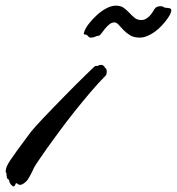

<svg xmlns="http://www.w3.org/2000/svg" viewBox="-124 -644 625 678"><path d="M250 -401.9Q251.5 -400.9 252.2 -397.9Q252.9 -395 252.9 -391.1Q252.9 -387.2 252.2 -383.3Q251.5 -379.4 249 -377Q223.6 -351.6 195.6 -318.6Q167.5 -285.6 139.9 -251Q112.3 -216.3 87.2 -182.4Q62 -148.4 42.2 -120.6Q22.5 -92.8 9.8 -73.7Q-2.9 -54.7 -4.9 -49.8Q-6.3 -46.4 -9.5 -39.8Q-12.7 -33.2 -16.6 -25.9Q-20.5 -18.6 -24.2 -12.7Q-27.8 -6.8 -29.8 -4.9Q-37.6 2.4 -43 5.6Q-48.3 8.8 -53.2 8.8Q-57.6 8.8 -60.8 5.9Q-64 2.9 -66.9 2.9Q-67.9 2.9 -68.6 4.6Q-69.3 6.3 -70.3 8.5Q-71.3 10.7 -72.5 12.5Q-73.7 14.2 -76.2 14.2Q-78.1 14.2 -79.1 13.2Q-85 9.3 -87.4 5.1Q-89.8 1 -90.8 -2.2Q-91.8 -5.4 -92 -7.6Q-92.3 -9.8 -92.8 -9.8Q-97.7 -10.7 -99.4 -16.6Q-101.1 -22.5 -101.1 -30.8Q-101.1 -32.7 -102.5 -34.2Q-104 -35.6 -104 -40Q-104 -44.9 -100.1 -56.2Q-97.2 -64 -86.7 -79.6Q-76.2 -95.2 -63 -113.3Q-49.8 -131.3 -36.4 -149.2Q-22.9 -167 -14.2 -179.2Q-9.8 -185.1 2 -198Q13.7 -210.9 29.8 -228Q45.9 -245.1 65.2 -264.9Q84.5 -284.7 104 -304.7Q123.5 -324.7 142.1 -343.3Q160.6 -361.8 175.8 -376.5Q190.9 -391.1 200.7 -400.6Q210.4 -410.2 212.9 -411.1H215.8Q218.3 -411.1 220.7 -411.4Q223.1 -411.6 226.1 -414.1Q227.5 -414.1 229 -414.6Q230.5 -415 231.9 -415Q234.4 -415 237.1 -414.3Q239.7 -413.6 242.2 -411.1Q246.6 -407.2 246.1 -406Q245.6 -404.8 250 -401.9ZM443.8 -622.1Q450.2 -622.1 453.9 -619.1Q457.5 -616.2 464.8 -616.2Q469.7 -616.2 475.3 -614.7Q481 -613.3 481 -606.9Q481 -602.1 476.6 -593.3Q472.2 -584.5 464.4 -574Q456.5 -563.5 445.8 -552.2Q435.1 -541 422.9 -532Q410.6 -522.9 396.7 -517.1Q382.8 -511.2 369.1 -511.2Q348.6 -511.2 335.2 -519.5Q321.8 -527.8 312 -538.1Q302.2 -548.3 294.9 -556.6Q287.6 -564.9 279.8 -564.9Q270.5 -564.9 262 -557.9Q253.4 -550.8 246.3 -542Q239.3 -533.2 233.9 -525.9Q228.5 -518.6 225.1 -518.1Q217.3 -517.1 211.4 -514.2Q205.6 -511.2 194.8 -511.2Q192.4 -511.2 190.4 -512.9Q188.5 -514.6 186.8 -516.6Q185.1 -518.6 182.6 -520.3Q180.2 -522 176.8 -522Q171.9 -522 171.9 -524.9Q171.9 -527.3 172.9 -530Q173.8 -532.7 174.8 -535.2Q179.2 -546.9 191.2 -562Q203.1 -577.1 218.5 -591.1Q233.9 -605 251.5 -614.5Q269 -624 285.2 -624Q302.7 -624 313.5 -616Q324.2 -607.9 333 -598.4Q341.8 -588.9 351.3 -581.1Q360.8 -573.2 376 -573.2Q387.2 -573.2 399.2 -583Q411.1 -592.8 420.9 -611.3Q424.8 -617.2 429.9 -619.6Q435.1 -622.1 443.8 -622.1Z"/></svg>

Font: Oregano
Style: Italic
Weight: 400
Italic angle: -12°
Designer: Astigmatic (AOETI)
Foundry: Astigmatic (AOETI)
Version: Version 1.000